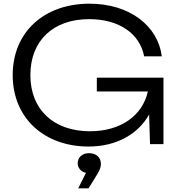

<svg xmlns="http://www.w3.org/2000/svg" viewBox="-20 -783 973 1043"><path d="M469 -70C272 -70 145 -187 145 -375C145 -563 270 -679 464 -679C629 -679 740 -599 763 -477H859C838 -642 685 -763 466 -763C221 -763 49 -610 49 -375C49 -141 221 13 461 13C615 13 731 -56 790 -161L795 0H868V-361H506V-286H783C755 -157 638 -70 469 -70ZM461 240 492 190C519 147 528 131 528 106C528 75 505 49 464 49C426 49 402 73 402 104C402 129 420 150 447 156L405 240Z"/></svg>

Font: Bounded Light
Style: Regular
Weight: 300
Designer: Vlad Churkin
Version: Version 3.0